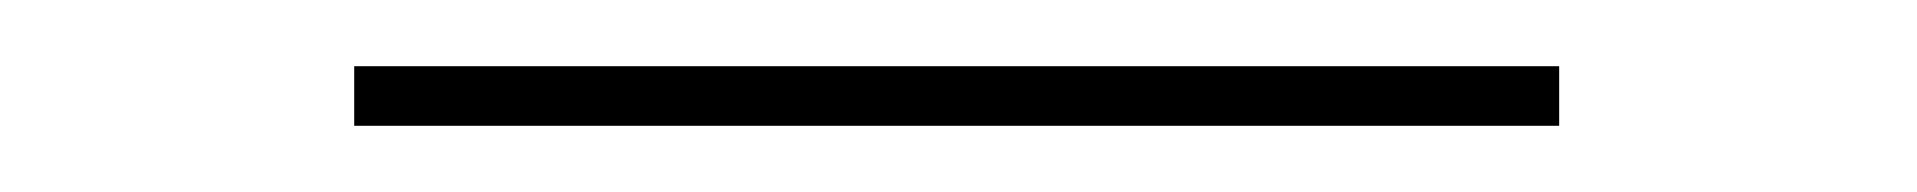

<svg xmlns="http://www.w3.org/2000/svg" viewBox="-20 -318 579 58"><path d="M87 -280V-298H451V-280Z"/></svg>

Font: DM Sans 18pt Thin
Style: Regular
Weight: 250
Designer: Colophon Foundry, Jonny Pinhorn
Foundry: Colophon Foundry
Version: Version 4.004;gftools[0.9.30]